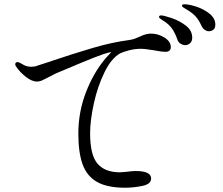

<svg xmlns="http://www.w3.org/2000/svg" viewBox="-20 -883 1040 897"><path d="M778 -663Q778 -652 771.5 -646.5Q765 -641 755 -641Q734 -641 699 -648Q692 -649 672 -652Q652 -655 639 -655Q609 -655 581.5 -647.5Q554 -640 542 -634Q501 -612 468.5 -546Q436 -480 418.5 -400Q401 -320 401 -260Q401 -159 435.5 -118.5Q470 -78 540 -78L568 -80Q598 -84 614 -84Q686 -84 686 -49Q686 -23 645.5 -14.5Q605 -6 564 -6Q481 -6 433.5 -33Q386 -60 366 -115Q346 -170 346 -259Q346 -359 381 -450.5Q416 -542 472 -609Q503 -642 499 -640L495 -639Q467 -633 415.5 -612.5Q364 -592 284 -558L241 -540Q233 -536 206 -522Q187 -512 176 -507Q165 -502 153 -502Q128 -502 99.5 -525Q71 -548 56 -571Q51 -578 51 -583Q51 -587 54 -590Q57 -593 61 -593Q67 -593 74 -589Q76 -588 91 -579.5Q106 -571 128 -571Q133 -571 145 -573Q148 -574 206 -593Q318 -631 411.5 -658.5Q505 -686 584 -696Q599 -698 613 -703.5Q627 -709 631 -711Q661 -726 685 -726Q719 -726 748.5 -707.5Q778 -689 778 -663ZM921 -763Q909 -789 895.5 -804.5Q882 -820 858 -835Q852 -839 845.5 -842.5Q839 -846 834.5 -849.5Q830 -853 830 -857Q830 -863 842 -863Q864 -863 898.5 -851.5Q933 -840 959.5 -818.5Q986 -797 986 -768Q986 -751 976.5 -744Q967 -737 955 -737Q946 -737 936.5 -743.5Q927 -750 921 -763ZM808 -700Q798 -729 783.5 -749.5Q769 -770 745 -785Q742 -787 735.5 -791Q729 -795 726 -798Q723 -801 723 -804Q723 -811 733 -811Q744 -811 780.5 -799Q817 -787 847.5 -764Q878 -741 878 -707Q878 -690 868 -681Q858 -672 845 -672Q835 -672 824 -678.5Q813 -685 808 -700Z"/></svg>

Font: Shippori Mincho B1
Style: Regular
Weight: 400
Designer: FONTDASU
Foundry: FONTDASU / Google Inc. / but / Adobe
Version: Version 3.110; ttfautohint (v1.8.3)